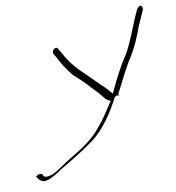

<svg xmlns="http://www.w3.org/2000/svg" viewBox="-77 -570 745 815"><g transform="rotate(-10 295.0 -163.0)"><path d="M18 131 23 140C31 155 42 166 68 159C86 153 112 138 127 126C180 95 231 65 282 27C335 -14 377 -77 408 -139L409 -138C415 -143 419 -147 425 -139V-146V-149C450 -198 477 -254 504 -295C526 -331 542 -367 558 -411V-412L578 -457L589 -481C592 -490 589 -500 583 -501C576 -503 567 -491 565 -487L554 -463C531 -410 512 -354 484 -306C455 -264 427 -208 402 -154C392 -164 387 -172 374 -185C366 -193 355 -202 345 -213L313 -245C303 -256 290 -267 276 -281C251 -308 232 -333 218 -362L207 -380C202 -398 175 -379 183 -364L194 -345C209 -315 225 -291 248 -262L286 -227C297 -217 307 -205 317 -194C327 -184 336 -175 344 -166C362 -146 364 -135 388 -125L387 -124C362 -86 342 -54 313 -20C277 24 232 53 186 80C152 100 124 122 94 138C84 141 61 150 52 140L48 132C38 122 14 134 22 147ZM72 175H73ZM94 138V139ZM248 -262 249 -263ZM344 -166 345 -167ZM373 -184 374 -185ZM589 -481Z"/></g></svg>

Font: Stray Cat
Style: LtExtObl
Weight: 300
Version: Version 1.0